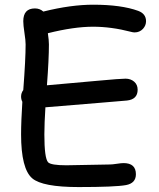

<svg xmlns="http://www.w3.org/2000/svg" viewBox="-20 -736 665 805"><path d="M544.4 -600.1Q537.6 -600.1 529.3 -602.5Q446.8 -624 370.1 -624Q330.1 -624 282.7 -617.2Q235.4 -610.4 180.7 -596.7Q185.1 -567.4 185.1 -549.8Q185.1 -487.3 176.8 -378.4L390.6 -397.5Q484.9 -406.2 506.3 -406.2Q527.8 -406.2 542.5 -393.6Q557.1 -380.9 557.1 -359.9Q557.1 -319.3 512.2 -314.5L396 -304.7L170.4 -286.1Q168.5 -253.9 167.2 -225.6Q166 -197.3 166 -172.4Q166 -73.2 181.6 -55.7Q193.4 -43 258.3 -43Q288.6 -43 349.4 -44.7Q410.2 -46.4 440.9 -46.4Q450.7 -46.4 469.7 -49.3Q488.8 -52.2 498 -52.2Q549.8 -52.2 549.8 -5.4Q549.8 32.2 508.3 40Q462.4 48.3 309.6 48.3Q158.2 48.3 115.2 11.7Q68.4 -28.3 68.4 -172.4Q68.4 -201.2 69.8 -235.4Q71.3 -269.5 73.7 -309.1Q68.4 -319.3 68.4 -331.1Q68.4 -346.2 77.6 -358.4Q87.4 -487.8 87.4 -549.8Q87.4 -566.4 82.5 -598.4Q77.6 -630.4 77.6 -647Q77.6 -700.7 126.5 -700.7Q147 -700.7 161.6 -687.5Q220.2 -702.1 272.2 -709.2Q324.2 -716.3 370.1 -716.3Q488.8 -716.3 559.6 -690.4Q592.3 -678.2 592.3 -647Q592.3 -629.4 579.6 -615.2Q565.4 -600.1 544.4 -600.1Z"/></svg>

Font: Righma Çiddhi
Style: Regular
Weight: 400
Designer: R.S. Wihananto
Foundry: R.S. Wihananto
Version: Version 2.0.1